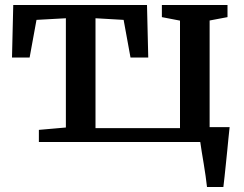

<svg xmlns="http://www.w3.org/2000/svg" viewBox="-20 -568 978 768"><path d="M135.5 0V-48.5L243.5 -58V-495L126 -488.5L98.5 -338H28L33 -548H568L573 -338H502L474.5 -488.5L362 -495V-55.5H700V-485.5L627.5 -499.5V-548H890V-499.5L818.5 -486V0ZM808 180Q806 161 802.5 136.5Q799 112 794.8 86.5Q790.5 61 786.8 38.2Q783 15.5 781 -0.5L740.5 -59.5H898.5Q896.5 -41 894 -16.8Q891.5 7.5 889 34.5Q886.5 61.5 883.5 88.2Q880.5 115 878.2 138.8Q876 162.5 873.5 180Z"/></svg>

Font: Merriweather 36pt SemiBold
Style: Regular
Weight: 600
Version: Version 2.100